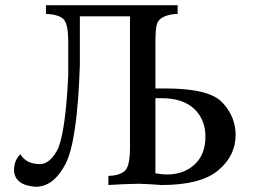

<svg xmlns="http://www.w3.org/2000/svg" viewBox="-20 -714 979 742"><path d="M117.7 7.8Q37.6 2 34.2 -54.7Q34.2 -95.7 59.1 -117.7Q81.1 -79.6 136.7 -79.6Q177.2 -83 205.6 -142.6Q233.9 -216.3 243.7 -422.4V-552.7Q243.7 -621.1 225.6 -639.6Q207.5 -658.2 157.7 -660.2V-693.8H666.5V-660.2Q638.7 -659.7 616.9 -650.9Q595.2 -642.1 587.9 -625Q580.6 -607.9 580.6 -550.3V-372.1H620.6Q789.6 -372.1 840.1 -317.1Q890.6 -262.2 890.6 -192.9Q890.6 -111.8 823 -55.4Q755.4 1 604.5 1Q560.5 -2.4 516.6 -3.9Q457.5 -2.9 398.9 1V-34.2Q439.9 -35.2 461.2 -52.5Q482.4 -69.8 482.4 -144V-650.9H288.6V-461.4Q278.8 -167.5 232.9 -79.8Q187 7.8 117.7 7.8ZM624 -39.6Q690.4 -39.6 732.2 -78.4Q773.9 -117.2 773.9 -186Q773.9 -252.4 730.2 -293.5Q686.5 -334.5 604 -334.5H580.6V-44.4Q607.4 -39.6 624 -39.6Z"/></svg>

Font: Kelvinch
Style: Regular
Weight: 400
Designer: Paul James MIller
Foundry: High-Logic / Made with FontCreator
Version: Version 3.30 September 23, 2016